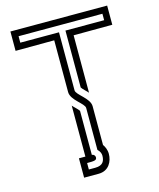

<svg xmlns="http://www.w3.org/2000/svg" viewBox="-142 -932 992 1198"><g transform="rotate(-15 354.0 -333.0)"><path d="M375 -250V20.8C389.6 33.3 395.8 50 395.8 62.5C395.8 94.8 385.4 125 333.3 125H291.7V83.3C339.6 83.3 354.2 82.3 354.2 62.5C354.2 51 343.8 41.7 333.3 41.7V-242.7C326.2 -254.6 297.9 -279.1 291.7 -287.5V41.7H250V166.7H343.8C410.4 166.7 437.5 111.5 437.5 62.5C437.5 36.5 427.1 14.6 416.7 0V-250C416.7 -303.2 333.3 -345.2 333.3 -375V-750H83.3V-791.7H625V-750H375V-382.3C382.1 -370.4 410.4 -345.9 416.7 -337.5V-708.3L666.7 -709.4V-833.3H41.7V-708.3L291.7 -709.4V-375C291.7 -321.8 375 -279.8 375 -250Z"/></g></svg>

Font: Sportrop
Style: Regular
Weight: 500
Version: Version 0.9